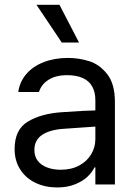

<svg xmlns="http://www.w3.org/2000/svg" viewBox="-20 -783 575 815"><path d="M306.6 -240.2 251 -236.3Q191.4 -232.4 158.7 -210.4Q126 -188.5 126 -146.5Q126 -119.1 140.1 -100.6Q154.3 -82 179.7 -72.3Q205.1 -62.5 237.3 -62.5Q283.2 -62.5 316.4 -80.6Q349.6 -98.6 367.2 -128.4Q384.8 -158.2 384.8 -192.4V-357.4Q384.8 -391.6 371.6 -415.5Q358.4 -439.5 331.5 -451.7Q304.7 -463.9 264.6 -463.9Q216.8 -463.9 186 -444.3Q155.3 -424.8 145.5 -392.6H57.6Q63.5 -435.5 91.3 -468.3Q119.1 -501 165 -519Q210.9 -537.1 268.6 -537.1Q314.5 -537.1 358.4 -523.4Q402.3 -509.8 435.1 -468.3Q467.8 -426.8 467.8 -349.6V0H384.8V-72.3H380.9Q371.1 -51.8 351.1 -32.7Q331.1 -13.7 298.3 -0.5Q265.6 12.7 222.7 12.7Q171.9 12.7 130.9 -6.8Q89.8 -26.4 65.9 -63.5Q42 -100.6 42 -150.4Q42 -233.4 98.6 -267.1Q155.3 -300.8 241.2 -306.6Q251 -307.6 335 -312.5L390.6 -314.5L391.6 -246.1Q382.8 -246.1 306.6 -240.2ZM134.8 -762.7H232.4L315.4 -602.5H242.2Z"/></svg>

Font: Pretendard JP Variable
Style: Regular
Weight: 400
Designer: Base glyphs from Inter by Rasmus Andersson; Hangul glyphs from Noto Sans CJK(Source Han Sans) by Jang Soo-young and Kang
Foundry: Kil Hyung-jin
Version: Version 1.307;Glyphs 3.2 (3192)